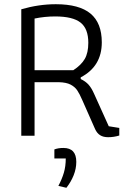

<svg xmlns="http://www.w3.org/2000/svg" viewBox="-20 -644 615 911"><path d="M431 -32 370 -170Q357 -200 346 -216Q335 -232 315 -242.5Q295 -253 260 -254H144V0H81V-600Q164 -624 245 -624Q356 -624 409.5 -579.5Q463 -535 463 -443Q463 -329 363 -277V-269Q386 -258 400 -242.5Q414 -227 426 -200L496 -45L546 -37V-1Q520 7 493 7Q470 7 455 -2.5Q440 -12 431 -32ZM328 -311Q365 -335 382 -364Q399 -393 399 -441Q399 -508 362 -537Q325 -566 242 -566Q192 -566 144 -556V-311ZM257 238Q274 206 283 175.5Q292 145 292 108H238V65Q256 58 281 58Q342 58 342 124Q342 156 329.5 187.5Q317 219 295 247Z"/></svg>

Font: Athiti
Style: Regular
Weight: 400
Designer: CadsonDemak Team
Foundry: CadsonDemak
Version: Version 1.032